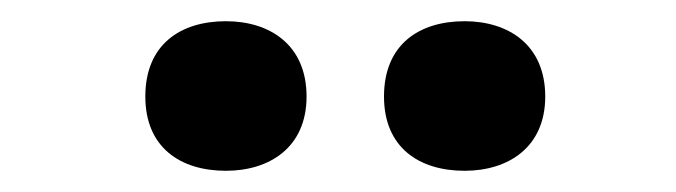

<svg xmlns="http://www.w3.org/2000/svg" viewBox="-20 -779 637 181"><path d="M117 -688C117 -640 150 -618 193 -618C234 -618 269 -640 269 -688C269 -737 234 -759 193 -759C150 -759 117 -737 117 -688ZM342 -688C342 -640 375 -618 418 -618C459 -618 494 -640 494 -688C494 -737 459 -759 418 -759C375 -759 342 -737 342 -688Z"/></svg>

Font: Noto Sans Lao UI ExtBd
Style: Regular
Weight: 800
Designer: Monotype Design Team
Foundry: Monotype Imaging Inc.
Version: Version 2.000